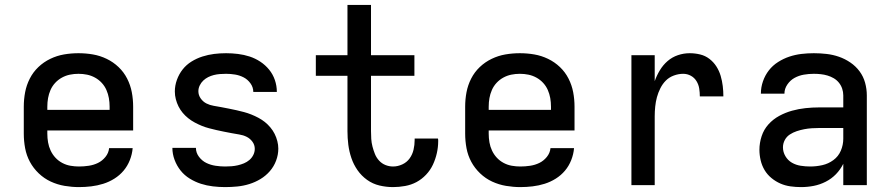

<svg xmlns="http://www.w3.org/2000/svg" viewBox="-20 -755 3640 783"><path d="M302 8Q273 8 243.5 3Q214 -2 187 -14.5Q160 -27 138 -48Q116 -69 102 -95Q88 -121 82.5 -150.5Q77 -180 77 -210V-320Q77 -350 82.5 -379Q88 -408 101.5 -434.5Q115 -461 136.5 -481.5Q158 -502 185 -515Q212 -528 241 -533Q270 -538 300 -538Q330 -538 359 -533Q388 -528 415 -515Q442 -502 463.5 -481.5Q485 -461 498.5 -434.5Q512 -408 517.5 -379Q523 -350 523 -320V-223H173V-210Q173 -192 176 -174.5Q179 -157 186.5 -141Q194 -125 206 -112Q218 -99 234 -90.5Q250 -82 267.5 -79Q285 -76 302 -76Q322 -76 342 -79Q362 -82 379.5 -90.5Q397 -99 410 -115Q423 -131 425 -151H521Q519 -126 509.5 -102Q500 -78 484 -59Q468 -40 446.5 -26.5Q425 -13 401 -5.5Q377 2 352 5Q327 8 302 8ZM173 -307H427V-320Q427 -338 424 -355Q421 -372 414 -388Q407 -404 395 -417Q383 -430 367.5 -438.5Q352 -447 335 -450.5Q318 -454 300 -454Q282 -454 265 -450.5Q248 -447 232.5 -438.5Q217 -430 205 -417Q193 -404 186 -388Q179 -372 176 -355Q173 -338 173 -320Z M898 8Q873 8 848 5Q823 2 799.5 -5.5Q776 -13 754 -26.5Q732 -40 716.5 -59.5Q701 -79 692 -103Q683 -127 683 -152H779Q779 -132 791.5 -115.5Q804 -99 821.5 -90.5Q839 -82 859 -79Q879 -76 898 -76Q911 -76 924 -77Q937 -78 950 -81Q963 -84 975 -89Q987 -94 997 -102.5Q1007 -111 1013 -123Q1019 -135 1019 -148Q1019 -164 1009.5 -177Q1000 -190 986 -197Q972 -204 956 -206.5Q940 -209 924.5 -212Q909 -215 893.5 -218Q878 -221 863 -224.5Q848 -228 832.5 -232Q817 -236 802.5 -242Q788 -248 774 -255.5Q760 -263 747.5 -273Q735 -283 725 -295Q715 -307 708 -321Q701 -335 697 -350.5Q693 -366 693 -382Q693 -406 701.5 -429.5Q710 -453 725 -472Q740 -491 761 -504Q782 -517 805.5 -524.5Q829 -532 853 -535Q877 -538 902 -538Q926 -538 950.5 -535Q975 -532 998 -524.5Q1021 -517 1041.5 -503.5Q1062 -490 1077.5 -471Q1093 -452 1101 -428.5Q1109 -405 1109 -380H1013Q1013 -399 1001.5 -415Q990 -431 973.5 -439.5Q957 -448 938.5 -451Q920 -454 902 -454Q889 -454 876.5 -453Q864 -452 852 -449Q840 -446 829 -440.5Q818 -435 809 -426.5Q800 -418 794.5 -406.5Q789 -395 789 -383Q789 -367 798.5 -353.5Q808 -340 822 -333Q836 -326 851.5 -323.5Q867 -321 882.5 -318Q898 -315 913.5 -312Q929 -309 944.5 -305.5Q960 -302 975 -298Q990 -294 1005 -288Q1020 -282 1034 -274.5Q1048 -267 1060 -257.5Q1072 -248 1082.5 -235.5Q1093 -223 1100 -209Q1107 -195 1111 -179.5Q1115 -164 1115 -149Q1115 -124 1106 -100Q1097 -76 1080.5 -57Q1064 -38 1042.5 -25Q1021 -12 997 -4.5Q973 3 948 5.5Q923 8 898 8Z M1583 8Q1555 8 1527.5 1.5Q1500 -5 1477 -21.5Q1454 -38 1438 -61Q1422 -84 1413 -110.5Q1404 -137 1400.5 -164.5Q1397 -192 1397 -220V-446H1268V-530H1397V-735H1493V-530H1670V-446H1493V-220Q1493 -204 1494 -188.5Q1495 -173 1499 -157.5Q1503 -142 1509 -127Q1515 -112 1526 -100Q1537 -88 1552 -82Q1567 -76 1583 -76Q1602 -76 1620.5 -84.5Q1639 -93 1650.5 -109Q1662 -125 1666.5 -144.5Q1671 -164 1671 -184Q1671 -185 1671 -187Q1671 -189 1671 -190H1766Q1767 -187 1767 -184.5Q1767 -182 1767 -179Q1767 -155 1761.5 -130.5Q1756 -106 1745.5 -83.5Q1735 -61 1717.5 -42.5Q1700 -24 1678.5 -12.5Q1657 -1 1632 3.5Q1607 8 1583 8Z M2102 8Q2073 8 2043.5 3Q2014 -2 1987 -14.5Q1960 -27 1938 -48Q1916 -69 1902 -95Q1888 -121 1882.5 -150.5Q1877 -180 1877 -210V-320Q1877 -350 1882.5 -379Q1888 -408 1901.5 -434.5Q1915 -461 1936.5 -481.5Q1958 -502 1985 -515Q2012 -528 2041 -533Q2070 -538 2100 -538Q2130 -538 2159 -533Q2188 -528 2215 -515Q2242 -502 2263.5 -481.5Q2285 -461 2298.5 -434.5Q2312 -408 2317.5 -379Q2323 -350 2323 -320V-223H1973V-210Q1973 -192 1976 -174.5Q1979 -157 1986.5 -141Q1994 -125 2006 -112Q2018 -99 2034 -90.5Q2050 -82 2067.5 -79Q2085 -76 2102 -76Q2122 -76 2142 -79Q2162 -82 2179.5 -90.5Q2197 -99 2210 -115Q2223 -131 2225 -151H2321Q2319 -126 2309.5 -102Q2300 -78 2284 -59Q2268 -40 2246.5 -26.5Q2225 -13 2201 -5.5Q2177 2 2152 5Q2127 8 2102 8ZM1973 -307H2227V-320Q2227 -338 2224 -355Q2221 -372 2214 -388Q2207 -404 2195 -417Q2183 -430 2167.5 -438.5Q2152 -447 2135 -450.5Q2118 -454 2100 -454Q2082 -454 2065 -450.5Q2048 -447 2032.5 -438.5Q2017 -430 2005 -417Q1993 -404 1986 -388Q1979 -372 1976 -355Q1973 -338 1973 -320Z M2555 0V-530H2650V-424Q2658 -447 2671 -468.5Q2684 -490 2702.5 -506Q2721 -522 2744.5 -530Q2768 -538 2793 -538Q2814 -538 2835 -533Q2856 -528 2873 -515Q2890 -502 2901.5 -484Q2913 -466 2919 -445.5Q2925 -425 2927.5 -404Q2930 -383 2930 -362H2834Q2834 -378 2831.5 -394Q2829 -410 2820.5 -424Q2812 -438 2797.5 -446Q2783 -454 2766 -454Q2747 -454 2728 -447Q2709 -440 2695.5 -426.5Q2682 -413 2673 -395Q2664 -377 2659 -358.5Q2654 -340 2652 -320Q2650 -300 2650 -281V0Z M3247 8Q3225 8 3203.5 5Q3182 2 3162.5 -6.5Q3143 -15 3126 -29Q3109 -43 3098 -61.5Q3087 -80 3082 -101.5Q3077 -123 3077 -144Q3077 -172 3086 -199.5Q3095 -227 3114 -248Q3133 -269 3158 -282.5Q3183 -296 3210 -303.5Q3237 -311 3265 -314Q3293 -317 3321 -317H3419V-366Q3419 -380 3414.5 -393.5Q3410 -407 3401 -418Q3392 -429 3380 -436Q3368 -443 3354.5 -447Q3341 -451 3327 -452.5Q3313 -454 3299 -454Q3278 -454 3258 -450.5Q3238 -447 3220.5 -437.5Q3203 -428 3191 -410.5Q3179 -393 3179 -373Q3179 -373 3179 -373Q3179 -373 3179 -373H3083Q3083 -373 3083 -373Q3083 -373 3083 -374Q3083 -399 3091.5 -423.5Q3100 -448 3115.5 -468Q3131 -488 3153 -502Q3175 -516 3199 -524Q3223 -532 3248 -535Q3273 -538 3299 -538Q3325 -538 3351 -535Q3377 -532 3401.5 -523.5Q3426 -515 3448 -500Q3470 -485 3485.5 -464Q3501 -443 3508 -417.5Q3515 -392 3515 -366V0H3419V-87Q3407 -63 3389 -44.5Q3371 -26 3347.5 -14Q3324 -2 3298.5 3Q3273 8 3247 8ZM3284 -76Q3309 -76 3333.5 -81.5Q3358 -87 3378.5 -102Q3399 -117 3409 -140.5Q3419 -164 3419 -189V-233H3321Q3306 -233 3290.5 -232Q3275 -231 3259.5 -228Q3244 -225 3229 -220Q3214 -215 3201 -206.5Q3188 -198 3180.5 -184Q3173 -170 3173 -154Q3173 -135 3183 -118Q3193 -101 3209.5 -91.5Q3226 -82 3245.5 -79Q3265 -76 3284 -76Z"/></svg>

Font: Iosevka Curly Medium Extended
Style: Regular
Weight: 500
Width: 7
Monospace: yes
Designer: Belleve Invis
Foundry: Belleve Invis
Version: Version 11.1.0; ttfautohint (v1.8.3)